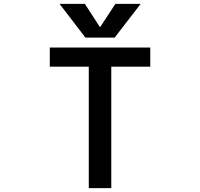

<svg xmlns="http://www.w3.org/2000/svg" viewBox="-20 -979 1040 1000"><path d="M239.3 -731.4H762.7V-631.8H559.6V1H442.4V-631.8H239.3ZM501 -836.9 581.1 -959H712.9L577.1 -783.2H424.8L290 -959H421.9Z"/></svg>

Font: GenEi Gothic M SemiBold
Style: Regular
Weight: 500
Designer: o_tamon (Modified); [Source Han Sans]
Ryoko NISHIZUKA  (kana & ideographs); Paul D. Hunt (Latin, Greek & Cyrillic); Wenl
Version: Version 1.1a;Original Version 1.004